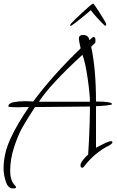

<svg xmlns="http://www.w3.org/2000/svg" viewBox="-21 -870 655 1076"><path d="M609 -72Q609 -66 593 -56Q512 -17 449 64Q445 70 440 70Q430 70 430 56Q430 45 445.5 25Q461 5 473 -4Q475 -33 477.5 -81Q480 -129 481.5 -178Q483 -227 483 -255Q483 -267 483 -273Q177 -270 175 -270Q129 -199 104.5 -156Q80 -113 58 -45.5Q36 22 36 88Q36 140 60 166Q69 175 69 180Q69 186 51 186Q24 186 11.5 147.5Q-1 109 -1 75Q-1 -9 37.5 -92.5Q76 -176 141 -270Q137 -270 131.5 -270Q126 -270 121 -270Q116 -270 109.5 -270Q103 -270 97.5 -269.5Q92 -269 86 -269Q80 -269 74 -269Q52 -269 39 -270Q26 -271 26 -274Q26 -283 34 -289Q42 -295 56.5 -297.5Q71 -300 85.5 -301.5Q100 -303 117 -303Q128 -303 139 -302.5Q150 -302 157.5 -301.5Q165 -301 165 -301Q274 -448 431 -599Q421 -642 421 -654Q421 -674 445 -674Q475 -674 480 -645Q498 -663 504 -663Q514 -663 514 -644Q514 -641 513.5 -636.5Q513 -632 513 -630Q510 -627 502 -620Q494 -613 490 -608Q517 -483 517 -301Q518 -301 520.5 -301Q523 -301 524 -301Q601 -301 608 -287Q606 -282 570.5 -278.5Q535 -275 517 -275V-42Q586 -79 600 -79Q609 -79 609 -72ZM483 -300Q483 -343 470 -432.5Q457 -522 441 -563Q262 -399 197 -300ZM566 -727Q553 -738 525.5 -768Q498 -798 488 -813Q475 -801 432 -766.5Q389 -732 380 -727Q377 -725 375 -725Q372 -725 372 -728Q372 -729 373 -731.5Q374 -734 376 -737Q386 -749 439 -798.5Q492 -848 501 -850Q506 -848 535 -802.5Q564 -757 573 -740Q574 -737 574 -733Q574 -731 573.5 -729.5Q573 -728 572 -727Q571 -726 569 -726Q569 -726 568 -726Q567 -726 566 -727Z"/></svg>

Font: Bilbo Swash Caps
Style: Regular
Weight: 400
Designer: Robert E. Leuschke
Foundry: Robert E. Leuschke
Version: Version 1.003